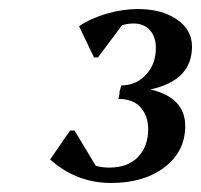

<svg xmlns="http://www.w3.org/2000/svg" viewBox="-20 -797 445 425"><path d="M226 -392Q149 -392 91 -444L135 -508H145L192 -430Q206 -426 222 -426Q263 -426 285.5 -449.5Q308 -473 308 -511Q308 -540 291.5 -559Q275 -578 242 -578L245 -592H244L246 -599L248 -606L249 -608Q281 -608 303 -631.5Q325 -655 325 -691Q325 -716 311.5 -730.5Q298 -745 276 -745Q262 -745 250 -741L197 -670H188L155 -739Q182 -757 217 -767Q252 -777 285 -777Q338 -777 371.5 -754Q405 -731 405 -694Q405 -619 313 -599Q390 -581 390 -518Q390 -462 344.5 -427Q299 -392 226 -392Z"/></svg>

Font: Platypi
Style: Italic
Weight: 400
Italic angle: -13°
Designer: David Sargent
Foundry: Bolt Cutter Type
Version: Version 1.200; ttfautohint (v1.8.4.7-5d5b)